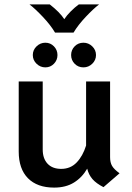

<svg xmlns="http://www.w3.org/2000/svg" viewBox="-20 -840 598 872"><path d="M523 -53 450 10Q417 -7 400 -26.5Q383 -46 376 -74Q353 -34 316 -11Q279 12 226 12Q149 12 107 -30.5Q65 -73 65 -152V-470H174V-161Q174 -120 196 -96.5Q218 -73 258 -73Q300 -73 328 -102Q356 -131 371 -179V-470H480V-126Q480 -102 489 -86.5Q498 -71 523 -53ZM114 -820H206Q251 -785 272 -753Q283 -770 301.5 -788.5Q320 -807 338 -820H430Q404 -800 369.5 -763.5Q335 -727 314 -692H230Q209 -727 174.5 -763.5Q140 -800 114 -820ZM129 -590Q129 -613 146 -629.5Q163 -646 186 -646Q209 -646 225 -629.5Q241 -613 241 -590Q241 -567 225 -550.5Q209 -534 186 -534Q163 -534 146 -550.5Q129 -567 129 -590ZM303 -590Q303 -613 319 -629.5Q335 -646 359 -646Q382 -646 399 -629.5Q416 -613 416 -590Q416 -567 399 -550.5Q382 -534 359 -534Q335 -534 319 -550.5Q303 -567 303 -590Z"/></svg>

Font: KoHo SemiBold
Style: Regular
Weight: 600
Designer: Cadson Demak & Katatrad Team
Foundry: Cadson Demak Co.,Ltd.
Version: Version 1.000; ttfautohint (v1.6)